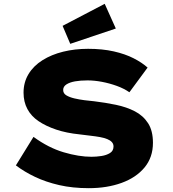

<svg xmlns="http://www.w3.org/2000/svg" viewBox="-20 -973 905 1003"><path d="M444 10Q359 10 289.5 -6Q220 -22 164 -48.5Q108 -75 63 -109L155 -258Q233 -201 312.5 -177.5Q392 -154 458 -154Q483 -154 509.5 -158Q536 -162 554.5 -173.5Q573 -185 573 -208Q573 -221 564.5 -230.5Q556 -240 540 -246.5Q524 -253 502 -257Q480 -261 453 -264Q426 -267 396 -271Q327 -278 273.5 -296Q220 -314 181.5 -340Q143 -366 123 -403.5Q103 -441 103 -489Q103 -543 129 -586Q155 -629 202 -658.5Q249 -688 310 -703Q371 -718 440 -718Q515 -718 574.5 -704.5Q634 -691 678 -668.5Q722 -646 751 -620L656 -491Q627 -511 589.5 -524.5Q552 -538 512.5 -545.5Q473 -553 437 -553Q400 -553 372 -548Q344 -543 327 -532Q310 -521 310 -503Q310 -485 326.5 -475Q343 -465 368.5 -459Q394 -453 421.5 -449.5Q449 -446 472 -444Q530 -437 585.5 -425.5Q641 -414 684.5 -391.5Q728 -369 753.5 -329.5Q779 -290 779 -227Q779 -151 735 -98Q691 -45 615 -17.5Q539 10 444 10ZM347 -744 307 -838 527 -953 585 -824Z"/></svg>

Font: Lexend Peta ExtraBold
Style: Regular
Weight: 800
Version: Version 1.007